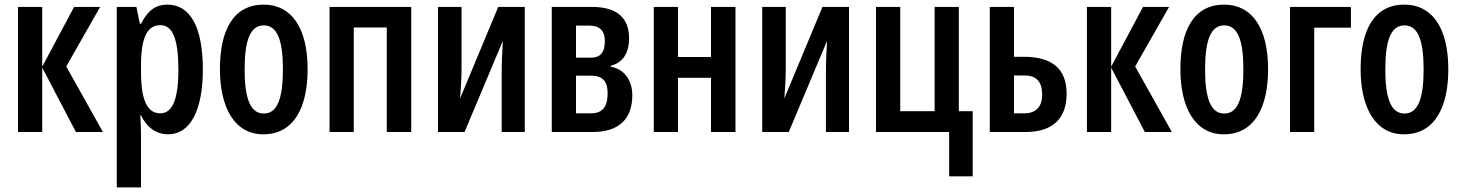

<svg xmlns="http://www.w3.org/2000/svg" viewBox="-20 -572 6333 832"><path d="M301 -542 163 -283V-542H58V0H163V-279L309 0H426L267 -284L414 -542Z M705 -552C658 -552 622 -530 591 -469H586L571 -542H486V240H591V10C591 -10 590 -37 588 -72H591C617 -18 659 10 709 10C804 10 859 -94 859 -270C859 -454 805 -552 705 -552ZM675 -463C730 -463 753 -398 753 -269C753 -142 727 -81 675 -81C618 -81 591 -137 591 -263V-286C591 -408 617 -463 675 -463Z M1313 -272C1313 -454 1241 -552 1123 -552C992 -552 933 -443 933 -272C933 -110 994 10 1121 10C1257 10 1313 -112 1313 -272ZM1040 -271C1040 -399 1065 -462 1123 -462C1181 -462 1206 -399 1206 -272C1206 -143 1181 -80 1123 -80C1065 -80 1040 -145 1040 -271Z M1762 -542H1408V0H1513V-453H1656V0H1762Z M1980 -542H1878V0H1993L2159 -395C2156 -349 2154 -303 2154 -258V0H2254V-542H2139L1974 -146C1978 -199 1980 -237 1980 -281Z M2706 -406C2706 -496 2652 -542 2545 -542H2371V0H2549C2661 0 2720 -56 2720 -159C2720 -226 2684 -273 2626 -283V-287C2679 -300 2706 -342 2706 -406ZM2601 -394C2601 -346 2583 -322 2540 -322H2476V-461H2535C2580 -461 2601 -437 2601 -394ZM2613 -168C2613 -108 2590 -81 2541 -81H2476V-244H2542C2589 -244 2613 -222 2613 -168Z M2918 -542H2813V0H2918V-235H3061V0H3167V-542H3061V-325H2918Z M3385 -542H3283V0H3398L3564 -395C3561 -349 3559 -303 3559 -258V0H3659V-542H3544L3379 -146C3383 -199 3385 -237 3385 -281Z M4195 192V-90H4135V-542H4030V-90H3881V-542H3776V0H4093V192Z M4374 -326V-542H4269V0H4424C4538 0 4602 -55 4602 -166C4602 -274 4539 -326 4416 -326ZM4496 -162C4496 -109 4469 -81 4419 -81H4374V-245H4419C4472 -245 4496 -217 4496 -162Z M4933 -542 4795 -283V-542H4690V0H4795V-279L4941 0H5058L4899 -284L5046 -542Z M5475 -272C5475 -454 5403 -552 5285 -552C5154 -552 5095 -443 5095 -272C5095 -110 5156 10 5283 10C5419 10 5475 -112 5475 -272ZM5202 -271C5202 -399 5227 -462 5285 -462C5343 -462 5368 -399 5368 -272C5368 -143 5343 -80 5285 -80C5227 -80 5202 -145 5202 -271Z M5834 -542H5570V0H5675V-452H5834Z M6256 -272C6256 -454 6184 -552 6066 -552C5935 -552 5876 -443 5876 -272C5876 -110 5937 10 6064 10C6200 10 6256 -112 6256 -272ZM5983 -271C5983 -399 6008 -462 6066 -462C6124 -462 6149 -399 6149 -272C6149 -143 6124 -80 6066 -80C6008 -80 5983 -145 5983 -271Z"/></svg>

Font: Noto Sans Display Condensed Medium
Style: Regular
Weight: 500
Width: 3
Designer: Monotype Design Team
Foundry: Monotype Imaging Inc.
Version: Version 1.900